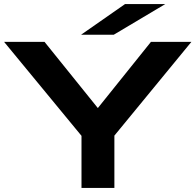

<svg xmlns="http://www.w3.org/2000/svg" viewBox="-20 -920 957 940"><path d="M379 0V-255L0 -715H198L459 -391L719 -715H917L540 -256V0ZM537 -750 789 -900H592L377 -750Z"/></svg>

Font: Zen Dots
Style: Regular
Weight: 400
Designer: Yoshimichi Ohira
Foundry: A-1 Corp ZenFonts
Version: Version 1.000; ttfautohint (v1.8.3)